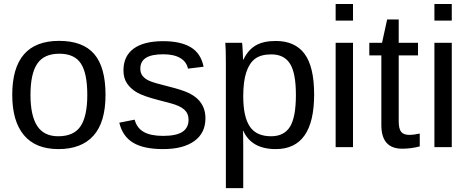

<svg xmlns="http://www.w3.org/2000/svg" viewBox="-20 -745 2374 972"><path d="M514.2 -264.6Q514.2 -126 453.1 -58.1Q392.1 9.8 275.9 9.8Q160.2 9.8 101.1 -60.8Q42 -131.3 42 -264.6Q42 -538.1 278.8 -538.1Q399.9 -538.1 457 -471.4Q514.2 -404.8 514.2 -264.6ZM421.9 -264.6Q421.9 -374 389.4 -423.6Q356.9 -473.1 280.3 -473.1Q203.1 -473.1 168.7 -422.6Q134.3 -372.1 134.3 -264.6Q134.3 -160.2 168.2 -107.7Q202.1 -55.2 274.9 -55.2Q354 -55.2 387.9 -106Q421.9 -156.7 421.9 -264.6Z M1020 -146Q1020 -71.3 963.6 -30.8Q907.2 9.8 805.7 9.8Q707 9.8 653.6 -22.7Q600.1 -55.2 584 -124L661.6 -139.2Q672.9 -96.7 708 -76.9Q743.2 -57.1 805.7 -57.1Q872.6 -57.1 903.6 -77.6Q934.6 -98.1 934.6 -139.2Q934.6 -170.4 913.1 -189.9Q891.6 -209.5 843.8 -222.2L780.8 -238.8Q705.1 -258.3 673.1 -277.1Q641.1 -295.9 623 -322.8Q605 -349.6 605 -388.7Q605 -460.9 656.5 -498.8Q708 -536.6 806.6 -536.6Q894 -536.6 945.6 -505.9Q997.1 -475.1 1010.7 -407.2L931.6 -397.5Q924.3 -432.6 892.3 -451.4Q860.4 -470.2 806.6 -470.2Q747.1 -470.2 718.8 -452.1Q690.4 -434.1 690.4 -397.5Q690.4 -375 702.1 -360.4Q713.9 -345.7 736.8 -335.4Q759.8 -325.2 833.5 -307.1Q903.3 -289.6 934.1 -274.7Q964.8 -259.8 982.7 -241.7Q1000.5 -223.6 1010.3 -200Q1020 -176.3 1020 -146Z M1570.3 -266.6Q1570.3 9.8 1376 9.8Q1253.9 9.8 1211.9 -82H1209.5Q1211.4 -78.1 1211.4 1V207.5H1123.5V-420.4Q1123.5 -502 1120.6 -528.3H1205.6Q1206.1 -526.4 1207 -514.4Q1208 -502.4 1209.2 -477.5Q1210.4 -452.6 1210.4 -443.4H1212.4Q1235.8 -492.2 1274.4 -514.9Q1313 -537.6 1376 -537.6Q1473.6 -537.6 1522 -472.2Q1570.3 -406.7 1570.3 -266.6ZM1478 -264.6Q1478 -375 1448.2 -422.4Q1418.5 -469.7 1353.5 -469.7Q1301.3 -469.7 1271.7 -447.8Q1242.2 -425.8 1226.8 -379.2Q1211.4 -332.5 1211.4 -257.8Q1211.4 -153.8 1244.6 -104.5Q1277.8 -55.2 1352.5 -55.2Q1418 -55.2 1448 -103.3Q1478 -151.4 1478 -264.6Z M1679.2 -640.6V-724.6H1767.1V-640.6ZM1679.2 0V-528.3H1767.1V0Z M2105 -3.9Q2061.5 7.8 2016.1 7.8Q1910.6 7.8 1910.6 -111.8V-464.4H1849.6V-528.3H1914.1L1939.9 -646.5H1998.5V-528.3H2096.2V-464.4H1998.5V-130.9Q1998.5 -92.8 2011 -77.4Q2023.4 -62 2054.2 -62Q2071.8 -62 2105 -68.8Z M2179.2 -640.6V-724.6H2267.1V-640.6ZM2179.2 0V-528.3H2267.1V0Z"/></svg>

Font: Arial
Style: Regular
Weight: 400
Designer: Steve Matteson
Foundry: Ascender Corporation
Version: Version 2.00.3